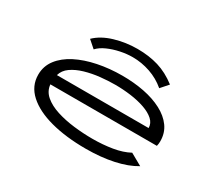

<svg xmlns="http://www.w3.org/2000/svg" viewBox="-125 -881 1250 1124"><g transform="rotate(30 500.0 -319.0)"><path d="M547 10Q413 10 310 -17.5Q207 -45 148.5 -98Q90 -151 90 -227Q90 -285 124.5 -330Q159 -375 218.5 -405.5Q278 -436 356 -452Q434 -468 521 -468Q599 -468 668 -454.5Q737 -441 790.5 -413Q844 -385 874 -343.5Q904 -302 904 -246Q904 -238 903 -229.5Q902 -221 900 -213H180Q184 -169 218.5 -139.5Q253 -110 307.5 -92.5Q362 -75 426 -67.5Q490 -60 551 -60Q622 -60 685.5 -70.5Q749 -81 795 -106L875 -61Q817 -26 733 -8Q649 10 547 10ZM186 -279H806Q806 -311 780.5 -334Q755 -357 712 -372Q669 -387 616.5 -394Q564 -401 511 -401Q464 -401 411.5 -395.5Q359 -390 311 -376Q263 -362 229.5 -338.5Q196 -315 186 -279ZM297 -517 248 -560Q293 -604 367 -626Q441 -648 519 -648Q597 -648 661.5 -628.5Q726 -609 787 -562L743 -512Q696 -552 637.5 -572Q579 -592 519 -592Q479 -592 436 -583Q393 -574 356 -557.5Q319 -541 297 -517Z"/></g></svg>

Font: Inconsolata UltraExpanded
Style: Regular
Weight: 400
Width: 9
Monospace: yes
Designer: Raph Levien, Cyreal, Brenton Simpson
Foundry: Raph Levien, Cyreal, Google
Version: Version 3.000; ttfautohint (v1.8.2.53-6de2)